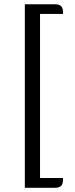

<svg xmlns="http://www.w3.org/2000/svg" viewBox="-20 -770 353 906"><path d="M277.3 69.8V77.1Q277.3 99.1 267.8 107.7Q258.3 116.2 237.3 116.2H97.2V-750H237.3Q258.3 -750 267.8 -741.5Q277.3 -732.9 277.3 -710.9V-704.1H168.9V69.8Z"/></svg>

Font: Artifika
Style: Medium
Weight: 500
Designer: Yulya Zhdanova | Cyreal.org
Foundry: Yulya Zhdanova | Cyreal
Version: Version 1.000